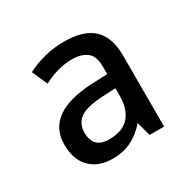

<svg xmlns="http://www.w3.org/2000/svg" viewBox="-89 -811 516 517"><g transform="rotate(-30 168.5 -552.5)"><path d="M168 -722Q228 -722 257.5 -694.5Q287 -667 287 -609V-389H242L230 -433Q211 -410 185 -396.5Q159 -383 125 -383Q81 -383 55.5 -408.5Q30 -434 30 -481Q30 -578 175 -586L225 -588V-611Q225 -644 208 -657Q191 -670 163 -670Q139 -670 116.5 -663.5Q94 -657 73 -646L52 -694Q77 -707 106.5 -714.5Q136 -722 168 -722ZM184 -542Q132 -539 112.5 -524Q93 -509 93 -482Q93 -433 142 -433Q185 -433 205 -456.5Q225 -480 225 -520V-544Z"/></g></svg>

Font: Noto Sans Tamil SemiCondensed
Style: Regular
Weight: 400
Width: 4
Designer: Jelle Bosma - Monotype Design Team
Foundry: Monotype Imaging Inc.
Version: Version 2.004; ttfautohint (v1.8.4.7-5d5b)